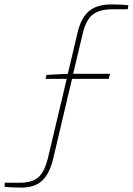

<svg xmlns="http://www.w3.org/2000/svg" viewBox="-139 -719 601 869"><path d="M168 -385 211 -567Q226 -635 262 -667Q298 -699 365 -699Q414 -699 442 -695L439 -677H370Q310 -677 279.5 -652Q249 -627 235 -565L192 -385H359L353 -362H187L102 -2Q86 66 52.5 98Q19 130 -42 130Q-92 130 -119 126L-117 108H-48Q7 108 35 83Q63 58 78 -4L163 -362H67L72 -380Z"/></svg>

Font: Exo 2.0 Thin
Style: Italic
Weight: 250
Italic angle: -8°
Designer: Natanael Gama
Version: Version 1.001;PS 001.001;hotconv 1.0.70;makeotf.lib2.5.58329